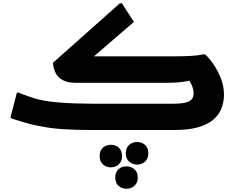

<svg xmlns="http://www.w3.org/2000/svg" viewBox="-20 -801 1451 1183"><path d="M500 -403 473 -454H1060Q1109 -454 1155.5 -456.5Q1202 -459 1232 -466H1244Q1269 -443 1295.5 -404.5Q1322 -366 1341 -318Q1360 -270 1360 -217Q1360 -175 1345.5 -135.5Q1331 -96 1296.5 -65.5Q1262 -35 1203 -17.5Q1144 0 1055 0H541Q451 0 362 -5.5Q273 -11 168 -36Q149 -41 125 -48Q101 -55 79 -62Q57 -69 44 -75L84 -230H96Q107 -225 126.5 -217.5Q146 -210 165.5 -204Q185 -198 196 -194Q248 -179 312 -172.5Q376 -166 439 -164Q502 -162 549 -162H1049Q1120 -162 1146.5 -177.5Q1173 -193 1173 -223Q1173 -251 1160.5 -278.5Q1148 -306 1136 -320L1214 -317Q1169 -307 1137 -301.5Q1105 -296 1078.5 -293.5Q1052 -291 1023 -291H438Q386 -291 349.5 -318.5Q313 -346 306 -414L719 -781H731L805 -666ZM755 144Q755 110 775.5 92Q796 74 825 74Q854 74 874 92Q894 110 894 144Q894 176 874 194.5Q854 213 825 213Q796 213 775.5 194.5Q755 176 755 144ZM594 161Q594 127 614 109Q634 91 663 91Q692 91 712 109Q732 127 732 161Q732 193 712 211.5Q692 230 663 230Q634 230 614 211.5Q594 193 594 161ZM690 293Q690 260 710 242Q730 224 759 224Q788 224 808.5 242Q829 260 829 293Q829 325 808.5 343.5Q788 362 759 362Q730 362 710 343.5Q690 325 690 293Z"/></svg>

Font: Kufam ExtraBold
Style: Regular
Weight: 800
Designer: Wael Morcos, Artur Schmal
Foundry: Original Type
Version: Version 1.300; ttfautohint (v1.8.3)